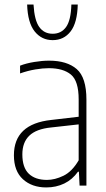

<svg xmlns="http://www.w3.org/2000/svg" viewBox="-20 -814 466 842"><path d="M183 8Q120 8 80.5 -28Q41 -64 41 -133Q41 -270.5 205 -288L325 -302V-378Q325 -459 291 -487Q257 -515 194 -515Q168 -515 135 -509.5Q102 -504 68 -492V-526Q95 -536.5 130 -542.2Q165 -548 195 -548Q274 -548 316.5 -511Q359 -474 359 -377V0H329L326 -61H322Q297.5 -26.5 261.8 -9.2Q226 8 183 8ZM78 -137Q78 -79.5 106.2 -52.2Q134.5 -25 186 -25Q220.5 -25 258.2 -43.2Q296 -61.5 325 -111V-268.5L204 -255Q139 -248.5 108.5 -219Q78 -189.5 78 -137ZM211 -638Q162.5 -638 132 -676.2Q101.5 -714.5 99 -794H127Q131 -725 152.2 -695.5Q173.5 -666 211 -666Q248.5 -666 269.8 -695.5Q291 -725 293 -794H321Q319 -714 289.5 -676Q260 -638 211 -638Z"/></svg>

Font: Encode Sans Cnd Th
Style: Regular
Weight: 100
Width: 3
Designer: Multiple Designers
Foundry: Impallari Type
Version: Version 3.002; ttfautohint (v1.8.3) -l 8 -r 50 -G 200 -x 14 